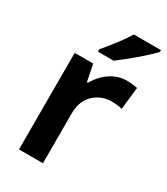

<svg xmlns="http://www.w3.org/2000/svg" viewBox="-189 -852 817 937"><g transform="rotate(30 219.0 -383.0)"><path d="M364 -554Q380 -554 397 -552Q414 -550 425 -548L411 -422Q400 -425 385 -427Q370 -429 350 -429Q325 -429 300.5 -420Q276 -411 255.5 -393Q235 -375 223 -347Q211 -319 211 -280V0H76V-544H180L199 -450H205Q221 -479 245 -502.5Q269 -526 299.5 -540Q330 -554 364 -554ZM434 -756Q421 -742 399.5 -722Q378 -702 352.5 -680.5Q327 -659 303 -639.5Q279 -620 260 -606H171V-619Q187 -638 207.5 -663.5Q228 -689 248 -716.5Q268 -744 281 -766H434Z"/></g></svg>

Font: Noto Sans Oriya SemiBold
Style: Regular
Weight: 600
Version: Version 2.003